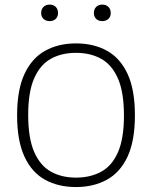

<svg xmlns="http://www.w3.org/2000/svg" viewBox="-20 -786 644 814"><path d="M302 7Q227.5 7 171.2 -23.8Q115 -54.5 83.8 -121.8Q52.5 -189 52.5 -297Q52.5 -405.5 84 -472.8Q115.5 -540 171.8 -571Q228 -602 302 -602Q377 -602 433.2 -571Q489.5 -540 520.8 -472.8Q552 -405.5 552 -297Q552 -189 520.8 -122Q489.5 -55 433 -24Q376.5 7 302 7ZM302 -33Q363 -33 409 -58Q455 -83 480.2 -140.8Q505.5 -198.5 505.5 -296Q505.5 -395 480 -453.2Q454.5 -511.5 408.8 -536.8Q363 -562 302 -562Q241.5 -562 196 -537Q150.5 -512 125 -454.2Q99.5 -396.5 99.5 -299Q99.5 -200 125 -141.8Q150.5 -83.5 196 -58.2Q241.5 -33 302 -33ZM413.5 -696.5Q397.5 -696.5 387.8 -705.8Q378 -715 378 -731Q378 -747 387.8 -756.8Q397.5 -766.5 413.5 -766.5Q429.5 -766.5 439.5 -756.8Q449.5 -747 449.5 -731Q449.5 -715 439.5 -705.8Q429.5 -696.5 413.5 -696.5ZM190.5 -696.5Q174.5 -696.5 164.5 -705.8Q154.5 -715 154.5 -731Q154.5 -747 164.5 -756.8Q174.5 -766.5 190.5 -766.5Q206.5 -766.5 216.2 -756.8Q226 -747 226 -731Q226 -715 216.2 -705.8Q206.5 -696.5 190.5 -696.5Z"/></svg>

Font: Encode Sans SC Condensed Thin ExtraLight
Style: Regular
Weight: 250
Version: Version 3.002